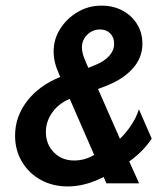

<svg xmlns="http://www.w3.org/2000/svg" viewBox="-20 -657 596 688"><path d="M222.9 11.1Q168.8 11.1 126 -12.5Q83.3 -36.1 58.7 -77.4Q34 -118.8 34 -170.8Q34 -238.9 77.1 -294.8Q120.1 -350.7 195.8 -381.2L192.4 -389.6Q181.2 -414.6 176.7 -433.7Q172.2 -452.8 172.2 -472.9Q172.2 -516.7 195.8 -553.8Q219.4 -591 258.3 -613.9Q297.2 -636.8 343.1 -636.8Q386.1 -636.8 419.1 -619.1Q452.1 -601.4 471.2 -570.5Q490.3 -539.6 490.3 -500Q490.3 -448.6 453.1 -408.7Q416 -368.8 347.9 -344.4L331.2 -338.2L409.7 -159.7Q433.3 -182.6 451 -209.7Q468.8 -236.8 477.8 -265.3L523.6 -160.4Q493.8 -114.6 443.1 -78.5L478.5 0H361.1L351.4 -22.9Q285.4 11.1 222.9 11.1ZM245.8 -81.9Q284.7 -81.9 317.4 -102.1L229.9 -302.8Q190.3 -286.1 167.4 -254.2Q144.4 -222.2 144.4 -184Q144.4 -140.3 172.9 -111.1Q201.4 -81.9 245.8 -81.9ZM296.5 -413.9 322.2 -424.3Q354.2 -437.5 371.5 -456.9Q388.9 -476.4 388.9 -500.7Q388.9 -522.9 375 -537.2Q361.1 -551.4 338.2 -551.4Q311.8 -551.4 292.7 -532.6Q273.6 -513.9 273.6 -486.8Q273.6 -465.3 287.5 -434.7Z"/></svg>

Font: Afacad SemiBold
Style: Italic
Weight: 600
Italic angle: -14°
Designer: Kristian Moeller
Foundry: Dicotype
Version: Version 1.000